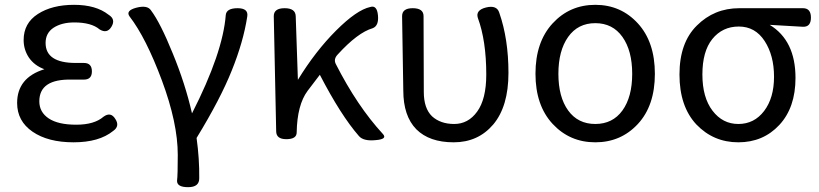

<svg xmlns="http://www.w3.org/2000/svg" viewBox="-20 -577 3396 796"><path d="M458 -84Q478 -54 449 -34Q391 13 285 13Q179 13 115 -31Q51 -75 51 -150Q51 -255 164 -290Q123 -305 100 -338Q78 -371 78 -411Q78 -481 137 -519Q196 -557 287 -557Q378 -557 430 -516Q461 -497 442 -466Q424 -436 393 -455Q359 -484 288 -484Q236 -484 202 -462Q169 -440 169 -399Q169 -316 294 -316H328Q361 -316 361 -281Q361 -247 328 -247H277Q143 -250 143 -157Q143 -112 182 -86Q221 -60 296 -60Q371 -60 409 -93Q439 -115 458 -84Z M714 172Q717 150 717 65Q717 -67 651 -244Q585 -421 517 -509Q500 -533 545 -545Q591 -557 606 -534Q645 -482 696 -356Q748 -230 776 -107Q904 -358 916 -515Q919 -543 965 -543Q1011 -543 1005 -508Q989 -404 941 -285Q894 -167 795 -5Q807 82 806 161Q807 199 760 199Q713 199 714 172Z M1167 0Q1125 0 1125 -33L1115 -510Q1115 -543 1160 -543Q1205 -543 1206 -510L1215 -246Q1288 -365 1373 -450Q1459 -536 1515 -548Q1543 -557 1547 -513Q1551 -470 1525 -460Q1463 -442 1380 -351Q1362 -332 1372 -312Q1461 -137 1567 -22Q1588 0 1537 4Q1487 9 1468 -13Q1393 -99 1306 -267L1255 -200Q1212 -142 1210 -28Q1210 0 1167 0Z M1691 -543Q1736 -543 1736 -510L1737 -196Q1737 -128 1771 -95Q1806 -63 1863 -63Q1921 -63 1958 -114Q1996 -166 1996 -268Q1996 -408 1961 -503Q1951 -535 1995 -546Q2040 -557 2050 -524Q2088 -415 2088 -275Q2088 -136 2025 -61Q1962 13 1861 13Q1760 13 1706 -41Q1652 -96 1652 -202L1647 -510Q1647 -543 1691 -543Z M2624.5 -63Q2554 13 2448 13Q2342 13 2271 -63.5Q2200 -140 2200 -271.5Q2200 -403 2271 -480Q2342 -557 2448 -557Q2554 -557 2624.5 -480Q2695 -403 2695 -271Q2695 -139 2624.5 -63ZM2335.5 -119Q2376 -63 2448 -63Q2520 -63 2560.5 -119Q2601 -175 2601 -271Q2601 -367 2560.5 -424Q2520 -481 2448 -481Q2376 -481 2335.5 -424Q2295 -367 2295 -271Q2295 -175 2335.5 -119Z M2867 -61Q2797 -136 2797 -268Q2797 -400 2869 -471Q2941 -543 3045 -543H3309Q3342 -543 3342 -504Q3342 -465 3309 -466L3171 -474Q3278 -409 3278 -254Q3278 -131 3211 -59Q3144 13 3041 13Q2938 13 2867 -61ZM3041 -63Q3107 -63 3148 -117Q3189 -171 3189 -259Q3189 -347 3150 -407Q3111 -467 3043 -467Q2975 -467 2933 -415Q2892 -364 2892 -268Q2892 -173 2934 -118Q2976 -63 3041 -63Z"/></svg>

Font: Swei Gothic CJK TC Regular
Style: Regular
Weight: 400
Version: Version 2.129